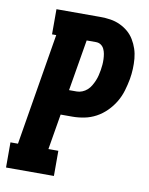

<svg xmlns="http://www.w3.org/2000/svg" viewBox="-83 -796 666 857"><g transform="rotate(10 250.0 -367.5)"><path d="M4 0V-114H38L122 -621H103V-735H302Q326 -735 348.5 -731.5Q371 -728 391.5 -718.5Q412 -709 428.5 -695Q445 -681 456.5 -662Q468 -643 475 -622Q482 -601 484 -578Q486 -555 485 -531.5Q484 -508 480 -485Q475 -458 467 -431Q459 -404 444.5 -379.5Q430 -355 409 -334Q388 -313 363 -299.5Q338 -286 310.5 -280.5Q283 -275 256 -275H203L176 -114H221V0ZM256 -389Q268 -389 280.5 -394Q293 -399 303 -408Q313 -417 320 -429Q327 -441 332 -453Q337 -465 340 -477.5Q343 -490 345 -502Q347 -514 348 -526.5Q349 -539 348.5 -551.5Q348 -564 346 -575.5Q344 -587 339 -597.5Q334 -608 324.5 -614.5Q315 -621 302 -621H260L221 -389Z"/></g></svg>

Font: Iosevka Slab Heavy Oblique
Style: Regular
Weight: 900
Italic angle: -9°
Monospace: yes
Designer: Belleve Invis
Foundry: Belleve Invis
Version: Version 11.1.1; ttfautohint (v1.8.3)